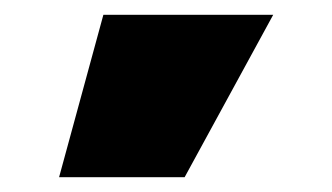

<svg xmlns="http://www.w3.org/2000/svg" viewBox="-20 -810 450 260"><path d="M60 -570 120 -790H350L230 -570Z"/></svg>

Font: Enso Black
Style: Regular
Weight: 900
Designer: Coji Morishita
Foundry: UNDERFOREST DESIGN
Version: Version 1.000